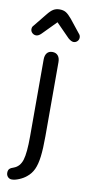

<svg xmlns="http://www.w3.org/2000/svg" viewBox="-92 -619 397 854"><g transform="rotate(10 106.0 -192.0)"><path d="M141 -17V-351Q141 -370 132 -380.5Q123 -391 107 -391Q91 -391 82.5 -380.5Q74 -370 74 -351V-4Q74 71 64 103Q54 135 27 145Q14 149 8 155Q2 161 2 173Q2 184 9 191.5Q16 199 27 199Q41 199 60 191Q79 183 92 172Q111 157 121.5 134.5Q132 112 136.5 76Q141 40 141 -17ZM106 -525 167 -463Q181 -451 191 -451Q201 -451 208 -458Q215 -465 215 -475Q215 -485 208 -492L161 -551Q146 -569 134.5 -576Q123 -583 106 -583Q90 -583 78 -576Q66 -569 51 -550L4 -492Q0 -488 -1.5 -484Q-3 -480 -3 -475Q-3 -465 4.5 -458Q12 -451 22 -451Q33 -451 45 -463Z"/></g></svg>

Font: Beiruti
Style: Regular
Weight: 400
Version: Version 1.00